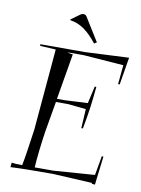

<svg xmlns="http://www.w3.org/2000/svg" viewBox="-82 -756 605 826"><g transform="rotate(10 220.5 -343.0)"><path d="M293 -590 282 -583Q253 -620 225.5 -639.5Q198 -659 165 -664L163 -667L203 -696Q209 -700 215 -700Q224 -700 229 -693ZM20 3 22 -17Q37 -14 68 -14Q76 -49 93 -173L124 -529L55 -533V-540H250L441 -549L421 -429H414L422 -513L247 -526H180V-524L200 -521L166 -321H200L300 -326L317 -401H324Q319 -348 314 -312Q310 -278 298 -215H291L296 -299L218 -307H164L141 -174Q127 -79 123 -14H205L384 -27L399 -111H406L391 14L378 13L376 9L204 0Q75 0 20 3Z"/></g></svg>

Font: Kleymissky
Style: Regular
Weight: 500
Italic angle: -8°
Designer: gluk
Foundry: gluk
Version: Version 0.283